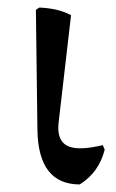

<svg xmlns="http://www.w3.org/2000/svg" viewBox="-20 -478 308 508"><path d="M191 10Q81 10 79 -135L75 -452L84 -458Q108 -457 128 -452.5Q148 -448 168 -438L135 -153Q130 -107 157.5 -92.5Q185 -78 252 -94L257 -82Q242 -22 191 10Z"/></svg>

Font: Alegreya
Style: Regular
Weight: 400
Designer: Juan Pablo del Peral
Foundry: Huerta Tipografica
Version: Version 2.009